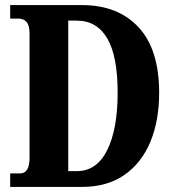

<svg xmlns="http://www.w3.org/2000/svg" viewBox="-20 -734 689 754"><path d="M20 0V-53H59Q96 -53 96 -114V-602Q96 -635 84 -648Q72 -661 53 -661H20V-714H302Q443 -714 524 -627Q605 -540 605 -370Q605 -260 570.5 -177Q536 -94 468.5 -47Q401 0 302 0ZM282 -62Q360 -62 401 -144.5Q442 -227 442 -370Q442 -514 401 -583.5Q360 -653 282 -653H248V-62Z"/></svg>

Font: Noto Serif Myanmar ExtraCondensed ExtraBold
Style: Regular
Weight: 800
Width: 2
Designer: Ben Mitchell and the Monotype Design Team
Foundry: Monotype Imaging Inc.
Version: Version 2.106; ttfautohint (v1.8.4.7-5d5b)